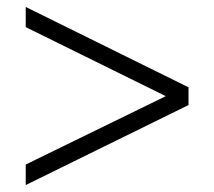

<svg xmlns="http://www.w3.org/2000/svg" viewBox="-20 -568 616 552"><path d="M54 -36V-95L476 -301V-282L54 -490V-548L522 -317V-266Z"/></svg>

Font: Nunitoga
Style: Light
Weight: 300
Designer: Vernon Adams
Foundry: Vernon Adams
Version: Version 1.0